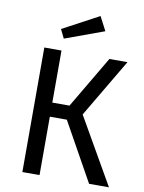

<svg xmlns="http://www.w3.org/2000/svg" viewBox="-98 -978 785 1046"><g transform="rotate(10 294.5 -455.5)"><path d="M172 -804 196 -755 412 -834 372 -911ZM460 -689 290 -401H195V-689H100V0H195V-323H289L469 0H579L369 -366L560 -689Z"/></g></svg>

Font: Fira Sans
Style: Regular
Weight: 400
Designer: Carrois Corporate & Edenspiekermann AG
Foundry: Carrois Corporate GbR & Edenspiekermann AG
Version: Version 4.203